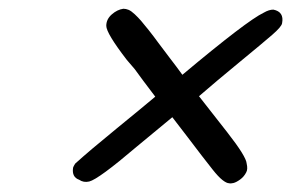

<svg xmlns="http://www.w3.org/2000/svg" viewBox="-20 -483 697 439"><path d="M147 -99Q147 -100 149 -104Q150 -106 152 -109Q184 -138 246.5 -189Q309 -240 335 -262Q303 -304 288 -325L270 -346Q223 -407 223 -424Q223 -439 235.5 -450Q248 -461 262 -463Q268 -463 274 -460.5Q280 -458 288 -450.5Q296 -443 302.5 -435.5Q309 -428 320.5 -413.5Q332 -399 341 -386.5Q350 -374 367 -352Q384 -330 397 -312Q545 -436 583 -454Q595 -461 605 -461Q630 -456 625 -430Q624 -422 602 -403Q580 -384 526.5 -340Q473 -296 435 -263Q496 -185 500 -180Q543 -125 544 -109Q547 -96 543 -89Q538 -79 529 -72.5Q520 -66 513.5 -64.5Q507 -63 504 -64Q498 -64 488.5 -71.5Q479 -79 466 -95.5Q453 -112 441 -127.5Q429 -143 409 -169.5Q389 -196 374 -215L293 -148Q205 -73 184 -68Q171 -65 161 -72Q144 -78 147 -99Z"/></svg>

Font: Coval
Style: Medium Italic
Weight: 500
Foundry: Context Ltd
Version: Version 001.000